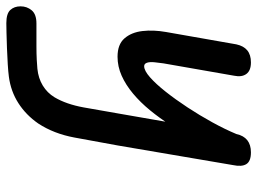

<svg xmlns="http://www.w3.org/2000/svg" viewBox="-193 -333 812 606"><g transform="rotate(90 213.0 -30.0)"><path d="M-70 311Q-70 291 -57.5 276Q-45 261 -16 261Q-7 261 12.5 261Q32 261 55.5 261Q79 261 98.5 260Q118 259 127 258Q157 255 180 241Q203 227 217 204Q239 167 249 112Q259 57 269 -2L333 -370Q338 -393 352.5 -404.5Q367 -416 391 -416Q419 -416 428 -401.5Q437 -387 431 -359L369 5Q356 77 344 141.5Q332 206 300 255Q273 294 235.5 318Q198 342 152 348Q137 350 113 351.5Q89 353 62 354Q35 355 13.5 355.5Q-8 356 -17 356Q-47 356 -58.5 343.5Q-70 331 -70 311ZM89 5Q50 5 31 -17Q12 -39 8 -73.5Q4 -108 11 -148L50 -370Q55 -393 69 -404.5Q83 -416 107 -416Q133 -416 143.5 -401.5Q154 -387 149 -363L110 -140Q108 -126 106.5 -111.5Q105 -97 108 -88Q111 -79 119 -79Q133 -79 154 -97.5Q175 -116 199.5 -147Q224 -178 249 -216Q274 -254 296 -294Q318 -334 333 -370L345 -232Q327 -197 305 -162.5Q283 -128 258 -97.5Q233 -67 205.5 -44Q178 -21 149 -8Q120 5 89 5Z"/></g></svg>

Font: Edu QLD Beginner SemiBold
Style: Regular
Weight: 600
Designer: Tina and Corey Anderson
Foundry: Google for Education
Version: Version 1.003